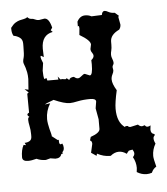

<svg xmlns="http://www.w3.org/2000/svg" viewBox="-44 -494 532 610"><g transform="rotate(-5 222.0 -189.0)"><path d="M349.6 -3.4Q346.2 0 342.3 5.9Q330.1 -2.9 317.9 -2.9Q303.7 -2.9 291 7.8H287.6Q268.1 7.8 248 -2.9L246.1 3.9L229.5 -7.3L235.8 -35.2Q235.8 -44.9 229.5 -46.4L232.9 -57.6Q262.7 -67.9 262.7 -80.6V-111.3L256.3 -146.5L259.8 -168Q259.8 -177.7 242.2 -177.7Q219.7 -177.7 202.4 -174.1Q185.1 -170.4 176.3 -170.4Q158.7 -170.4 125.5 -185.1Q97.2 -174.8 97.2 -172.9L113.8 -175.3Q99.6 -152.3 99.6 -126Q99.6 -119.1 101.1 -110.6Q102.5 -102.1 104.5 -94.2Q106.4 -86.4 108.2 -80.3Q109.9 -74.2 109.9 -72.3L109.4 -70.8L127 -57.1H130.9V-53.2Q130.9 -42.5 135.7 -42.5L141.1 -44.4Q144.5 -38.1 144.5 -30.3Q144.5 -22 138.2 -16.6L141.1 -13.7L134.8 -11.2Q131.3 1.5 115.2 1.5L99.1 -1L84.5 2.9Q68.4 2.9 55.2 -3.4Q39.1 1 28.3 1Q9.8 1 9.8 -12.2Q9.8 -35.6 18.1 -50.8L25.9 -49.3L22 -57.1Q31.2 -57.1 38.1 -61.3Q44.9 -65.4 44.9 -75.7V-82.5Q44.9 -96.7 42.2 -108.9Q39.6 -121.1 39.6 -128.4Q39.6 -137.2 44.4 -137.7Q38.6 -142.1 38.6 -145.5Q38.6 -148.9 44.4 -151.4L43.9 -211.9L48.8 -215.3L36.6 -227.1L48.8 -224.1L51.3 -258.3Q51.3 -270.5 49.6 -279.3Q47.9 -288.1 45.9 -294.4Q43.9 -300.8 42 -305.4Q40 -310.1 40 -314Q40 -319.3 42.5 -327.4Q44.9 -335.4 44.9 -362.8V-371.6Q44.9 -384.8 35.9 -391.1Q26.9 -397.5 16.6 -398.9Q11.2 -407.2 11.2 -420.9V-424.8Q19.5 -436 26.9 -440.4Q34.2 -444.8 40.8 -446.5Q47.4 -448.2 53.5 -449.2Q59.6 -450.2 65.4 -454.1Q70.8 -447.8 76.7 -447.8Q83.5 -447.8 88.9 -444.8Q94.2 -441.9 101.6 -441.9L119.1 -444.8Q133.8 -444.8 141.1 -414.1L135.7 -406.2L141.6 -400.4Q105.5 -393.6 105.5 -350.1L106.4 -323.2L98.1 -328.1Q96.2 -328.1 96.2 -324.7Q96.2 -319.3 102.5 -304.7L99.1 -280.3Q99.1 -262.2 102.1 -253.4L108.9 -256.3L111.3 -248H146.5L145 -257.8L152.8 -248L159.7 -248.5Q165.5 -247.1 169.4 -247.1L172.9 -250L180.7 -243.7Q183.1 -252 196.3 -252.4Q202.6 -246.6 208.5 -246.6Q211.9 -246.6 214.8 -248.5Q217.8 -250.5 220.5 -252.7Q223.1 -254.9 225.8 -256.8Q228.5 -258.8 231.4 -258.8L247.1 -252.4Q256.3 -252.4 256.3 -287.1L255.9 -300.3Q264.2 -307.1 264.2 -313.5Q264.2 -318.8 260.3 -324Q256.3 -329.1 256.3 -335.9L259.3 -350.1Q259.3 -363.3 225.1 -383.3L227.1 -404.3Q227.1 -412.1 224.6 -412.1L222.7 -410.6V-425.8Q231.9 -443.8 248.5 -443.8Q259.8 -443.8 268.6 -439L301.8 -440.4Q303.7 -452.6 311.5 -452.6Q315.9 -452.6 323.7 -448.2Q331.5 -443.8 343.3 -443.8L356 -432.6Q353.5 -432.6 353.5 -428.7L357.9 -404.8Q357.9 -396 352.5 -389.2Q323.7 -375.5 323.7 -353.5V-344.2Q323.7 -332.5 321.8 -325.4Q319.8 -318.4 319.8 -311.5Q319.8 -305.7 322.8 -298.3Q325.7 -291 325.7 -286.1Q325.7 -281.7 323.5 -279.1Q321.3 -276.4 321.3 -272L322.8 -262.2Q322.8 -256.8 318.8 -249.3Q314.9 -241.7 314.9 -233.4Q314.9 -219.7 328.1 -198.2Q319.3 -159.2 319.3 -139.6Q319.3 -96.2 344.2 -79.1Q345.2 -80.6 345.7 -82H353Q355.5 -78.1 361.3 -78.1L385.7 -83.5Q391.6 -77.1 398.4 -77.1L407.2 -79.6Q410.2 -74.2 415.5 -74.2Q420.4 -74.2 425.3 -77.6L423.8 -64.5Q423.8 -58.1 425.8 -55.2Q427.7 -52.2 429.9 -51Q432.1 -49.8 434.1 -49.3Q436 -48.8 436 -46.9Q436 -44.4 433.6 -42.5Q431.2 -40.5 431.2 -35.6Q431.2 -27.8 436 -18.6Q425.3 -0.5 425.3 20Q425.3 28.8 432.1 54.7Q421.9 60.1 416.5 72.8Q408.2 75.7 399.4 75.7Q383.8 75.7 368.7 66.4L370.1 53.2Q370.1 34.7 360.8 18.1Q366.2 12.7 366.2 6.8Q366.2 0.5 360.8 -6.3L359.9 -5.9L359.4 -4.9L357.9 -5.4Z"/></g></svg>

Font: Truetypewriter PolyglOTT
Style: Regular
Weight: 400
Designer: Sergey Beatoff a.k.a. Sam_T
Version: Version 3.76